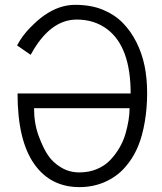

<svg xmlns="http://www.w3.org/2000/svg" viewBox="-20 -766 665 790"><path d="M411.1 -17.1Q362.8 3.9 307.1 3.9Q188 3.9 121.1 -90.8Q52.2 -188 52.2 -381.3H517.6Q517.6 -573.2 420.9 -646Q368.2 -685.5 295.9 -685.5Q186.5 -685.5 108.4 -544.4Q106.4 -541.5 106 -540.5L50.3 -579.1Q71.3 -618.7 103 -651.1Q134.8 -683.6 161.1 -702.1Q223.6 -746.1 288.8 -746.1Q354 -746.1 402.3 -726.3Q450.7 -706.5 484.1 -672.9Q517.6 -639.2 540.8 -593.3Q564 -547.4 574.7 -495.8Q585.4 -444.3 585.4 -382.8Q585.4 -321.3 575.7 -264.6Q565.9 -208 549.8 -168.2Q533.7 -128.4 510.7 -97.7Q487.8 -66.9 463.4 -48.1Q439 -29.3 411.1 -17.1ZM513.2 -320.8H120.1Q120.1 -258.3 138.9 -207.3Q157.7 -156.2 178 -126.5Q198.2 -96.7 231.9 -76.7Q265.6 -56.6 305.9 -56.6Q346.2 -56.6 378.7 -70.3Q411.1 -84 432.9 -106.7Q454.6 -129.4 470.9 -157Q487.3 -184.6 496.1 -214.8Q513.2 -274.4 513.2 -320.8Z"/></svg>

Font: News Cycle
Style: Regular
Weight: 500
Version: Version 0.5.2